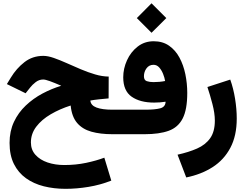

<svg xmlns="http://www.w3.org/2000/svg" viewBox="-20 -829 1519 1186"><path d="M39.1 53.7Q39.1 -18.6 66.2 -76.2Q93.3 -133.8 139.2 -177.2Q185.1 -220.7 241.9 -251Q298.8 -281.2 358.4 -299.3Q315.4 -317.9 287.6 -327.9Q259.8 -337.9 247.1 -337.9Q221.2 -337.9 200.2 -321.5Q179.2 -305.2 166.5 -288.6L138.2 -252.9L22.5 -309.6L46.9 -349.6Q81.5 -406.7 131.3 -445.3Q181.2 -483.9 247.6 -483.9Q275.4 -483.9 312 -471.2Q348.6 -458.5 391.1 -439.5Q433.6 -420.4 478.5 -401.4Q523.4 -382.3 567.4 -369.4Q611.3 -356.4 651.4 -356L650.9 -221.2Q627 -219.2 592.8 -215.6Q558.6 -211.9 538.1 -208Q540.5 -178.2 575.9 -164.8Q611.3 -151.4 673.3 -151.4H712.9V0H674.8Q599.6 0 544.2 -15.6Q488.8 -31.2 456.1 -69.8Q423.3 -108.4 416.5 -177.2Q349.1 -155.8 293.2 -123Q237.3 -90.3 204.1 -46.6Q170.9 -2.9 170.9 50.8Q170.9 96.2 199 127.4Q227.1 158.7 273.9 174.6Q320.8 190.4 377 190.4Q448.2 190.4 511.7 177Q575.2 163.6 624.5 145L667.5 286.6Q599.1 313.5 526.6 325.4Q454.1 337.4 384.8 337.4Q313.5 337.4 251 321.8Q188.5 306.2 140.9 272.2Q93.3 238.3 66.2 184.3Q39.1 130.4 39.1 53.7Z M916 -808.6 1007.3 -717.3 916 -626.5 825.2 -717.3ZM878.9 -151.4Q937 -151.4 969.5 -159.9Q1002 -168.5 1002.9 -200.7Q969.2 -195.3 932.1 -195.3Q845.2 -195.3 793.2 -231.7Q741.2 -268.1 741.2 -351.6Q741.2 -405.3 764.4 -456.5Q787.6 -507.8 830.1 -541Q872.6 -574.2 929.2 -574.2Q984.9 -574.2 1024.4 -546.6Q1064 -519 1088.6 -473.1Q1113.3 -427.2 1125 -370.4Q1136.7 -313.5 1136.7 -254.9Q1136.7 -152.3 1108.4 -97.2Q1080.1 -42 1021.7 -21Q963.4 0 873 0H693.4V-151.4ZM928.2 -321.8Q946.3 -321.8 964.6 -323.5Q982.9 -325.2 1000 -328.6Q996.6 -349.6 987.3 -372.8Q978 -396 963.4 -412.4Q948.7 -428.7 928.2 -428.7Q900.9 -428.7 885 -407Q869.1 -385.3 869.1 -357.9Q869.1 -333.5 887 -327.6Q904.8 -321.8 928.2 -321.8Z M1130.4 267.1 1076.7 126.5Q1145.5 111.3 1197.5 88.4Q1249.5 65.4 1278.3 24.7Q1307.1 -16.1 1307.1 -84Q1307.1 -128.9 1292.2 -186.3Q1277.3 -243.7 1261.2 -291.5L1402.3 -337.4Q1421.9 -282.7 1432.1 -219Q1442.4 -155.3 1442.4 -96.7Q1442.4 9.8 1402.8 84.2Q1363.3 158.7 1293 203.6Q1222.7 248.5 1130.4 267.1Z"/></svg>

Font: Vazirmatn UI FD Black
Style: Regular
Weight: 900
Designer: Saber Rastikerdar
Foundry: Saber Rastikerdar
Version: Version 33.003